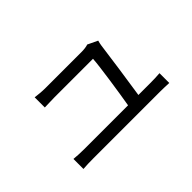

<svg xmlns="http://www.w3.org/2000/svg" viewBox="-56 -780 1068 1068"><g transform="rotate(-45 478.0 -245.5)"><path d="M142 -87V-8.2C170.1 -10.3 192.1 -11 221.9 -11H746.1C766 -11 800.8 -9.9 817.8 -8.9V-85.9C797.9 -83.8 763.8 -83.1 742.9 -83.1H649.1C663 -171.2 690 -360.1 698.2 -425.1C699.2 -433.2 702.1 -445 704.9 -454.9L646 -483C637.8 -479 614 -475.9 598 -475.9H307.9C283.7 -475.9 255 -479 231.9 -481.9V-402C256 -402 280.9 -404.1 308.9 -404.1H612.9C610.1 -350.1 581.7 -163 567.8 -83.1H221.9C192.1 -83.1 165.1 -84.9 142 -87Z"/></g></svg>

Font: Karasuma Gothic
Style: Regular
Weight: 400
Designer: Rasmus Andersson, Ryoko Nishizuka
Foundry: Genbu
Version: Version 1.00